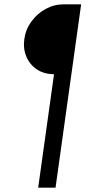

<svg xmlns="http://www.w3.org/2000/svg" viewBox="-20 -765 438 885"><path d="M156 100 229 -423Q184 -423 151 -444.5Q118 -466 102 -503Q86 -540 92 -584Q98 -629 124.5 -665.5Q151 -702 190 -723.5Q229 -745 274 -745H354L236 100Z"/></svg>

Font: Kosmopol Plus Jakarta Sans Italic It
Style: Regular
Weight: 400
Italic angle: -8.04999°
Designer: Gumpita Rahayu
Foundry: Tokotype
Version: Version 2.006